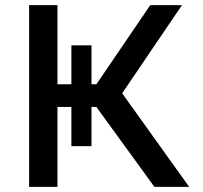

<svg xmlns="http://www.w3.org/2000/svg" viewBox="-20 -725 786 745"><path d="M454 -363 714 0H579L354 -310H335V-158H257V-310H203V0H93V-705H203V-398H257V-549H335V-398H354L563 -705H686Z"/></svg>

Font: Manrope Medium
Style: Medium
Weight: 500
Designer: Mikhail Sharanda
Foundry: Mikhail Sharanda
Version: Version 4.000;hotconv 1.0.109;makeotfexe 2.5.65596